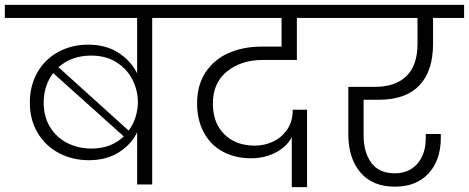

<svg xmlns="http://www.w3.org/2000/svg" viewBox="-49 -760 1932 791"><path d="M718 -740V-686H578V0H516V-215Q491 -164 440 -132Q389 -100 317 -100Q250 -100 194.5 -129Q139 -158 106.5 -212Q74 -266 74 -337Q74 -408 105.5 -462.5Q137 -517 192 -546.5Q247 -576 314 -576Q387 -576 438.5 -543Q490 -510 516 -458V-686H-29V-740ZM326 -531Q246 -531 192 -483L481 -222Q500 -247 509.5 -278Q519 -309 519 -339Q519 -387 497 -431Q475 -475 431.5 -503Q388 -531 326 -531ZM131 -337Q131 -279 157.5 -236Q184 -193 229 -170.5Q274 -148 328 -148Q409 -148 461 -198L170 -459Q131 -407 131 -337Z M1034 -513Q945 -513 886.5 -466Q828 -419 828 -333Q828 -254 875 -207Q922 -160 1001 -160Q1039 -160 1074.5 -176Q1110 -192 1133.5 -225.5Q1157 -259 1157 -308H1216V11H1153V-195Q1133 -156 1087.5 -132Q1042 -108 985 -108Q920 -108 869.5 -135Q819 -162 791 -213.5Q763 -265 763 -334Q763 -410 798.5 -463Q834 -516 894 -542Q954 -568 1029 -568H1111V-686H660V-740H1327L1326 -686H1174V-513Z M1449 -349V-203Q1449 -132 1481 -89Q1513 -46 1577 -46Q1636 -46 1670.5 -85.5Q1705 -125 1705 -191V-208H1767V-192Q1767 -100 1716.5 -45.5Q1666 9 1578 9Q1485 9 1435.5 -50Q1386 -109 1386 -206V-402H1493Q1580 -402 1625.5 -446.5Q1671 -491 1671 -579V-686H1269V-740H1863V-686H1735V-579Q1735 -467 1678.5 -408Q1622 -349 1512 -349Z"/></svg>

Font: Fz Poppins Light
Style: Regular
Weight: 300
Designer: Ninad Kale (Devanagari), Jonny Pinhorn (Latin)
Foundry: Indian Type Foundry
Version: Vit hóa bi Vntype.Com & FontZin.Com